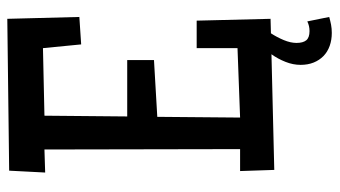

<svg xmlns="http://www.w3.org/2000/svg" viewBox="-214 -522 894 505"><g transform="rotate(-90 232.5 -269.0)"><path d="M440.9 150.4Q430.7 153.3 420.4 155.3Q410.2 157.2 398.9 157.2Q380.4 157.2 364.7 151.6Q349.1 146 338.1 135.3Q327.1 124.5 321 109.4Q314.9 94.2 314.9 75.2Q314.9 55.2 322.8 35.4Q330.6 15.6 342.8 -1.5L38.6 5.9L35.6 -84H93.3L92.3 -598.6L31.7 -596.7L36.6 -691.4L436 -696.3L440.9 -506.8L368.7 -502L358.9 -602.5L181.2 -598.6L179.2 -380.9H327.6V-310.5L178.2 -301.8L176.3 -84L358.9 -90.8V-198.2H431.2L436 -3.9L397.9 -2.9Q387.7 12.7 380.1 30.8Q372.6 48.8 372.6 64.5Q372.6 81.5 379.6 90.1Q386.7 98.6 403.8 98.6Q417.5 98.6 429.2 92.8Z"/></g></svg>

Font: Maiden Orange
Style: Regular
Weight: 400
Designer: Astigmatic (AOETI)
Foundry: Astigmatic (AOETI)
Version: Version 1.001